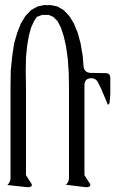

<svg xmlns="http://www.w3.org/2000/svg" viewBox="-20 -781 540 776"><path d="M407.2 -485.4Q424.8 -485.4 425.8 -467.8V-403.3L424.8 -386.7L422.9 -366.2Q417 -349.6 412.1 -367.2L387.7 -424.8L375 -450.2Q366.2 -464.8 348.6 -464.8Q320.3 -464.8 321.3 -433.6V-73.2L337.9 -46.9Q356.4 -24.4 327.1 -24.4L246.1 -34.2Q258.8 -44.9 258.8 -61.5V-427.7L257.8 -487.3L253.9 -543L247.1 -592.8L237.3 -635.7L225.6 -670.9L211.9 -696.3L195.3 -712.9L176.8 -720.7H150.4L128.9 -712.9L117.2 -695.3L105.5 -668.9L96.7 -636.7L89.8 -596.7L85 -548.8L84 -493.2L85 -433.6V-73.2L101.6 -46.9Q120.1 -24.4 90.8 -24.4L9.8 -33.2Q22.5 -44.9 22.5 -62.5V-433.6L23.4 -495.1L29.3 -553.7L37.1 -605.5L49.8 -649.4L64.5 -686.5L83 -716.8L105.5 -740.2L131.8 -754.9L159.2 -760.7L171.9 -759.8L183.6 -760.7L211.9 -754.9L237.3 -740.2L259.8 -716.8L278.3 -686.5L293.9 -649.4L305.7 -605.5L314.5 -553.7L317.4 -515.6Q319.3 -486.3 348.6 -486.3Z"/></svg>

Font: B2 Hana
Style: Regular
Weight: 500
Version: 2020-08-05; (max)